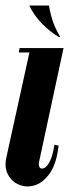

<svg xmlns="http://www.w3.org/2000/svg" viewBox="-34 -669 273 695"><path d="M76 -495H196L107 -81Q105 -68 110.5 -62Q116 -56 126.5 -61Q137 -66 147 -86Q157 -106 163 -145L178 -142Q171 -78 147.5 -43.5Q124 -9 94 1Q64 11 37 0.5Q10 -10 -4.5 -36Q-19 -62 -11 -99ZM34 -479 37 -495H86L83 -479ZM179 -535Q147 -554 118 -583.5Q89 -613 72 -649H143Q148 -621 156 -595.5Q164 -570 184 -535Z"/></svg>

Font: Emberly Black
Style: Italic
Weight: 900
Italic angle: -12°
Designer: Rajesh Rajput
Foundry: Rajesh Rajput
Version: Version 1.000